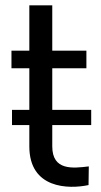

<svg xmlns="http://www.w3.org/2000/svg" viewBox="-20 -690 378 720"><path d="M322 -221V-278H176V-434H304V-500H176V-670H90V-500H23V-434H90V-278H25V-221H90V-141C90 18 237 20 312 4L313 -66C254 -59 176 -49 176 -141V-221Z"/></svg>

Font: Oakes
Style: Regular
Weight: 400
Designer: Samuel Oakes
Foundry: Samuel Oakes
Version: Version 1.003;PS 001.003;hotconv 1.0.88;makeotf.lib2.5.64775